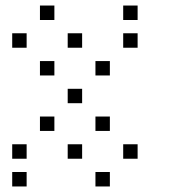

<svg xmlns="http://www.w3.org/2000/svg" viewBox="-20 -696 640 692"><path d="M125 -676Q124 -676 124 -676Q124 -676 124 -675V-625Q124 -624 124 -624Q124 -624 125 -624H175Q176 -624 176 -624Q176 -624 176 -625V-675Q176 -676 176 -676Q176 -676 175 -676ZM425 -676Q424 -676 424 -676Q424 -676 424 -675V-625Q424 -624 424 -624Q424 -624 425 -624H475Q476 -624 476 -624Q476 -624 476 -625V-675Q476 -676 476 -676Q476 -676 475 -676ZM25 -576Q24 -576 24 -576Q24 -576 24 -575V-525Q24 -524 24 -524Q24 -524 25 -524H75Q76 -524 76 -524Q76 -524 76 -525V-575Q76 -576 76 -576Q76 -576 75 -576ZM225 -576Q224 -576 224 -576Q224 -576 224 -575V-525Q224 -524 224 -524Q224 -524 225 -524H275Q276 -524 276 -524Q276 -524 276 -525V-575Q276 -576 276 -576Q276 -576 275 -576ZM425 -576Q424 -576 424 -576Q424 -576 424 -575V-525Q424 -524 424 -524Q424 -524 425 -524H475Q476 -524 476 -524Q476 -524 476 -525V-575Q476 -576 476 -576Q476 -576 475 -576ZM125 -476Q124 -476 124 -476Q124 -476 124 -475V-425Q124 -424 124 -424Q124 -424 125 -424H175Q176 -424 176 -424Q176 -424 176 -425V-475Q176 -476 176 -476Q176 -476 175 -476ZM325 -476Q324 -476 324 -476Q324 -476 324 -475V-425Q324 -424 324 -424Q324 -424 325 -424H375Q376 -424 376 -424Q376 -424 376 -425V-475Q376 -476 376 -476Q376 -476 375 -476ZM225 -376Q224 -376 224 -376Q224 -376 224 -375V-325Q224 -324 224 -324Q224 -324 225 -324H275Q276 -324 276 -324Q276 -324 276 -325V-375Q276 -376 276 -376Q276 -376 275 -376ZM125 -276Q124 -276 124 -276Q124 -276 124 -275V-225Q124 -224 124 -224Q124 -224 125 -224H175Q176 -224 176 -224Q176 -224 176 -225V-275Q176 -276 176 -276Q176 -276 175 -276ZM325 -276Q324 -276 324 -276Q324 -276 324 -275V-225Q324 -224 324 -224Q324 -224 325 -224H375Q376 -224 376 -224Q376 -224 376 -225V-275Q376 -276 376 -276Q376 -276 375 -276ZM25 -176Q24 -176 24 -176Q24 -176 24 -175V-125Q24 -124 24 -124Q24 -124 25 -124H75Q76 -124 76 -124Q76 -124 76 -125V-175Q76 -176 76 -176Q76 -176 75 -176ZM225 -176Q224 -176 224 -176Q224 -176 224 -175V-125Q224 -124 224 -124Q224 -124 225 -124H275Q276 -124 276 -124Q276 -124 276 -125V-175Q276 -176 276 -176Q276 -176 275 -176ZM425 -176Q424 -176 424 -176Q424 -176 424 -175V-125Q424 -124 424 -124Q424 -124 425 -124H475Q476 -124 476 -124Q476 -124 476 -125V-175Q476 -176 476 -176Q476 -176 475 -176ZM25 -76Q24 -76 24 -76Q24 -76 24 -75V-25Q24 -24 24 -24Q24 -24 25 -24H75Q76 -24 76 -24Q76 -24 76 -25V-75Q76 -76 76 -76Q76 -76 75 -76ZM325 -76Q324 -76 324 -76Q324 -76 324 -75V-25Q324 -24 324 -24Q324 -24 325 -24H375Q376 -24 376 -24Q376 -24 376 -25V-75Q376 -76 376 -76Q376 -76 375 -76Z"/></svg>

Font: Doto
Style: Regular
Weight: 400
Monospace: yes
Version: Version 1.000